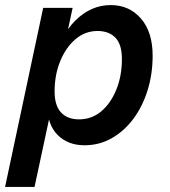

<svg xmlns="http://www.w3.org/2000/svg" viewBox="-68 -561 668 756"><path d="M265 11Q199 11 158.5 -30Q118 -71 118 -148L144 -307Q167 -419 228.5 -480Q290 -541 368 -541Q441 -541 487 -488Q533 -435 533 -342Q533 -268 512.5 -203.5Q492 -139 455.5 -91Q419 -43 370.5 -16Q322 11 265 11ZM-48 175 102 -530H218L190 -400L145 -265L133 -128L68 175ZM243 -91Q293 -91 330.5 -122.5Q368 -154 390 -208Q412 -262 412 -329Q412 -386 386.5 -412.5Q361 -439 316 -439Q267 -439 229 -406.5Q191 -374 169 -320Q147 -266 147 -201Q147 -145 172.5 -118Q198 -91 243 -91Z"/></svg>

Font: Radio Canada Big Medium
Style: Italic
Weight: 500
Italic angle: -12°
Designer: Étienne Aubert Bonn
Foundry: Coppers and Brasses
Version: Version 1.001